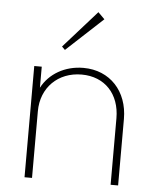

<svg xmlns="http://www.w3.org/2000/svg" viewBox="-51 -748 640 791"><g transform="rotate(5 268.5 -352.0)"><path d="M436 -275V0H467V-275C467 -389 393 -470 283 -470C206 -470 142 -432 111 -373V-460H80V0H111V-276C111 -373 180 -442 278 -442C374 -442 436 -375 436 -275ZM187 -550 200 -537 351 -677 324 -704Z"/></g></svg>

Font: MV Cash Thin
Style: Regular
Weight: 100
Designer: Rodrigo Fuenzalida
Foundry: fragTYPE
Version: Version 1.100;Glyphs 3.1.2 (3151)